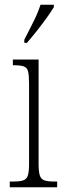

<svg xmlns="http://www.w3.org/2000/svg" viewBox="-20 -786 268 806"><path d="M21 0V-24H36Q64 -24 78 -29Q92 -34 97 -49.5Q102 -65 102 -99V-434Q102 -469 98 -485.5Q94 -502 80.5 -507Q67 -512 41 -512H34V-536H142V-100Q142 -66 147 -50Q152 -34 166 -29Q180 -24 207 -24H220V0ZM82 -619Q104 -662 121.5 -697Q139 -732 150 -766H206V-756Q196 -739 177 -712.5Q158 -686 135.5 -657.5Q113 -629 93 -606H82Z"/></svg>

Font: Noto Serif Hebrew ExtraCondensed ExtraLight
Style: Regular
Weight: 200
Width: 2
Designer: Monotype Design Team
Foundry: Monotype Imaging Inc.
Version: Version 2.004; ttfautohint (v1.8.4.7-5d5b)